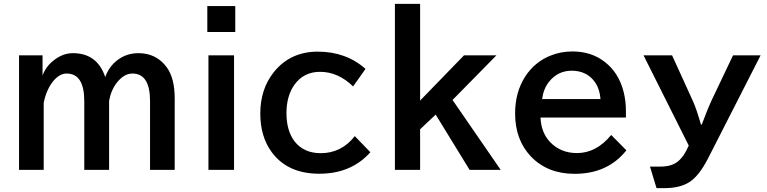

<svg xmlns="http://www.w3.org/2000/svg" viewBox="-20 -850 3950 989"><path d="M199.2 -564.9V-460.9Q215.3 -505.4 252.9 -536.1Q301.8 -576.2 355 -576.2Q481 -576.2 522 -453.1Q537.1 -495.1 564.9 -522.9Q618.2 -576.2 692.9 -576.2Q785.6 -576.2 838.9 -503.4Q879.9 -447.3 879.9 -342.8V24.9H752.9V-329.1Q752.9 -471.2 662.1 -471.2Q618.7 -471.2 582 -424.3Q551.3 -384.8 542 -330.1V24.9H414.1V-329.1Q414.1 -471.2 323.2 -471.2Q288.1 -471.2 256.8 -435.1Q219.7 -391.6 205.1 -320.8V24.9H78.1V-564.9Z M1047.9 -818.8H1191.9V-685.1H1047.9ZM1053.7 -564.9H1185.5V24.9H1053.7Z M1887.7 -65.9Q1789.6 44.9 1624.5 44.9Q1460.4 44.9 1378.4 -67.9Q1320.8 -147.5 1320.8 -265.6Q1320.8 -390.1 1389.6 -477.5Q1474.6 -584 1616.7 -584Q1762.7 -584 1862.8 -495.1L1798.8 -404.8Q1721.7 -480 1628.4 -480Q1543.5 -480 1495.6 -412.1Q1455.6 -354.5 1455.6 -267.1Q1455.6 -176.8 1497.1 -122.1Q1544.4 -61 1632.3 -61Q1738.8 -61 1807.6 -148.9Z M2014.2 -830.1H2144V-332L2370.1 -564.9H2537.1L2311 -335L2559.1 24.9H2398.9L2224.1 -259.8L2144 -184.1V24.9H2014.2Z M3204.1 -244.6H2764.2Q2767.6 -167 2813 -118.7Q2867.7 -61.5 2952.1 -61.5Q3051.8 -61.5 3128.4 -154.8L3206.5 -75.7Q3110.4 45.4 2939.9 45.4Q2800.3 45.4 2714.8 -43.9Q2633.3 -129.9 2633.3 -265.6Q2633.3 -376 2686.5 -457.5Q2733.9 -529.8 2813 -562.5Q2867.2 -585 2928.7 -585Q3026.9 -585 3096.2 -530.3Q3168 -474.6 3192.9 -374.5Q3204.1 -329.1 3204.1 -278.8ZM3073.2 -339.8Q3069.3 -390.1 3046.9 -423.8Q3004.4 -485.8 2924.8 -485.8Q2853.5 -485.8 2807.6 -428.2Q2779.3 -392.6 2772.5 -339.8Z M3294.9 -564.9H3441.9L3549.8 -328.1Q3566.4 -292 3590.8 -208H3594.7Q3627.9 -296.4 3643.1 -328.1L3755.9 -564.9H3897.9L3627 -33.7Q3581.1 55.7 3531.2 87.9Q3482.4 119.1 3401.9 119.1H3361.8L3328.1 8.3H3377.9Q3415 8.3 3439.5 -0.5Q3485.8 -16.1 3516.1 -76.2L3527.8 -100.1Z"/></svg>

Font: FORM UDPGothic
Style: Bold
Weight: 700
Foundry: Pronama LLC
Version: Version 1.051